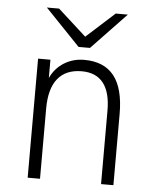

<svg xmlns="http://www.w3.org/2000/svg" viewBox="-53 -777 661 821"><g transform="rotate(5 278.0 -366.0)"><path d="M96.5 0V-511H149.5V-432.5Q169 -475 207.5 -499Q246 -523 294 -523Q379.5 -523 422 -469Q464.5 -415 464.5 -306V0H411.5V-315.5Q411.5 -394 380.2 -433.8Q349 -473.5 287.5 -473.5Q219.5 -473.5 184.5 -430Q149.5 -386.5 149.5 -301.5V0ZM264.5 -576 115 -732H167.5L289 -622L410.5 -732H462.5L313.5 -576Z"/></g></svg>

Font: Overpass ExtraLight
Style: Regular
Weight: 250
Designer: Delve Withrington, Dave Bailey, Thomas Jockin
Foundry: Delve Fonts LLC
Version: Version 4.000